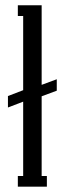

<svg xmlns="http://www.w3.org/2000/svg" viewBox="-20 -700 243 720"><path d="M192.9 -402.8V-359.9L136.2 -338.9V-40H155.8V0H46.9V-40H66.9V-318.8L9.8 -296.9V-339.8L66.9 -361.8V-640.1H46.9V-680.2H136.2V-381.8Z"/></svg>

Font: Margherita
Style: Regular
Weight: 400
Designer: James Puckett
Foundry: Dunwich Type Founders
Version: Version 1.008;hotconv 1.0.109;makeotfexe 2.5.65596